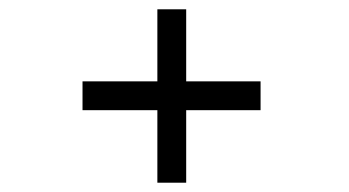

<svg xmlns="http://www.w3.org/2000/svg" viewBox="-20 -510 750 413"><path d="M318.5 -117V-273H157.5V-335H318.5V-490H380.5V-335H540.5V-273H380.5V-117Z"/></svg>

Font: League Mono Light
Style: Regular
Weight: 300
Width: 6
Designer: Tyler Finck
Foundry: The League of Moveable Type / Tyler Finck
Version: Version 2.210